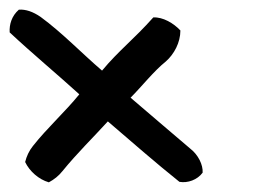

<svg xmlns="http://www.w3.org/2000/svg" viewBox="-22 -485 528 397"><path d="M351 -422C351 -397 338 -373 321 -358C296 -338 271 -306 248 -283C281 -255 333 -210 371 -178C388 -165 398 -144 397 -128C386 -113 366 -106 349 -109C299 -149 250 -192 201 -234C170 -200 138 -169 107 -131C99 -121 90 -114 79 -108C58 -114 39 -131 30 -150C33 -162 38 -173 46 -183C76 -221 112 -253 142 -290C98 -330 44 -375 -2 -418C-3 -434 2 -452 17 -465C31 -466 46 -461 62 -450C107 -417 148 -374 189 -339C224 -381 254 -403 295 -449C315 -450 337 -437 351 -422Z"/></svg>

Font: Snowfall
Style: RevObl
Weight: 400
Designer: Jasper
Foundry: Cannot Into Space Fonts
Version: Version 0.9